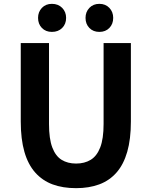

<svg xmlns="http://www.w3.org/2000/svg" viewBox="-20 -965 788 999"><path d="M376 14Q307 14 254 -5.5Q201 -25 163.5 -67Q126 -109 107 -175Q88 -241 88 -333V-741H235V-320Q235 -243 252 -198Q269 -153 300.5 -133.5Q332 -114 376 -114Q420 -114 452 -133.5Q484 -153 501.5 -198Q519 -243 519 -320V-741H661V-333Q661 -241 642 -175Q623 -109 586 -67Q549 -25 496 -5.5Q443 14 376 14ZM250 -799Q218 -799 198 -819.5Q178 -840 178 -872Q178 -903 198 -924Q218 -945 250 -945Q283 -945 303.5 -924Q324 -903 324 -872Q324 -840 303.5 -819.5Q283 -799 250 -799ZM497 -799Q465 -799 445 -819.5Q425 -840 425 -872Q425 -903 445 -924Q465 -945 497 -945Q529 -945 549 -924Q569 -903 569 -872Q569 -840 549 -819.5Q529 -799 497 -799Z"/></svg>

Font: Noto Sans SC Thin
Style: Bold
Weight: 700
Version: Version 2.004-H2;hotconv 1.0.118;makeotfexe 2.5.65603